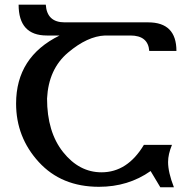

<svg xmlns="http://www.w3.org/2000/svg" viewBox="-20 -789 823 821"><path d="M723.6 11.7H665.5L624 -57.6Q528.3 9.8 403.3 9.8Q242.7 9.8 145.8 -96.2Q48.8 -202.1 48.8 -346.2Q48.8 -545.9 234.9 -637.2H180.2Q59.6 -637.2 59.6 -769H175.8Q180.7 -693.4 256.3 -693.4H613.8Q734.4 -693.4 734.4 -571.3H618.2Q613.3 -637.2 537.6 -637.2H429.2Q354 -634.3 270.8 -564Q187.5 -493.7 181.2 -367.7Q181.2 -224.6 250 -138.4Q318.8 -52.2 414.1 -52.2Q524.9 -52.2 595.2 -169.4H715.3Q698.7 -129.4 698.7 -96.2Q698.7 -52.2 723.6 11.7Z"/></svg>

Font: Kelvinch
Style: Bold
Weight: 700
Designer: Paul James Miller
Foundry: High-Logic / Made with FontCreator
Version: Version 3.501;March 28, 2021;FontCreator 13.0.0.2683 64-bit